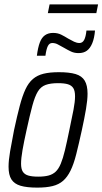

<svg xmlns="http://www.w3.org/2000/svg" viewBox="-20 -847 467 875"><path d="M150 8Q102 8 73.5 -0.5Q45 -9 32 -29.5Q19 -50 19 -87Q19 -116 26 -157Q33 -198 44 -254Q58 -319 70 -364.5Q82 -410 96 -440Q110 -470 130 -487Q150 -504 178.5 -511Q207 -518 248 -518Q296 -518 324.5 -509.5Q353 -501 366 -479.5Q379 -458 379 -420Q379 -392 372 -350.5Q365 -309 353 -254Q339 -190 327.5 -144.5Q316 -99 301.5 -69.5Q287 -40 267.5 -23Q248 -6 219.5 1Q191 8 150 8ZM154 -42Q182 -42 201 -47Q220 -52 233.5 -64.5Q247 -77 257 -101Q267 -125 276 -162.5Q285 -200 296 -254Q308 -310 315 -347Q322 -384 322 -408Q322 -433 314 -445.5Q306 -458 289.5 -463Q273 -468 244 -468Q210 -468 188 -460Q166 -452 152.5 -430Q139 -408 127.5 -365.5Q116 -323 101 -254Q89 -200 82.5 -162.5Q76 -125 76 -101Q76 -77 84 -64.5Q92 -52 109 -47Q126 -42 154 -42ZM148 -593Q153 -631 161.5 -653.5Q170 -676 185 -686.5Q200 -697 222 -697Q243 -697 259 -689Q275 -681 291 -671Q305 -663 317.5 -657Q330 -651 342 -651Q356 -651 363.5 -665Q371 -679 374 -708H413Q410 -673 400.5 -650Q391 -627 376 -616Q361 -605 338 -605Q319 -605 304 -612Q289 -619 272 -629Q258 -636 245.5 -643.5Q233 -651 218 -651Q205 -651 198 -637Q191 -623 187 -593ZM198 -787 206 -827H427L419 -787Z"/></svg>

Font: Saira Condensed Light
Style: Italic
Weight: 300
Width: 3
Italic angle: -12°
Designer: Hector Gatti with collaboration of the Omnibus-Type team
Foundry: Omnibus-Type
Version: Version 1.101